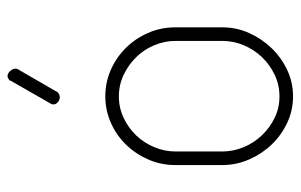

<svg xmlns="http://www.w3.org/2000/svg" viewBox="-160 -610 776 495"><g transform="rotate(-90 227.5 -362.0)"><path d="M227 -478Q263 -478 295 -464Q327 -450 351.5 -425.5Q376 -401 390.5 -368Q405 -335 405 -298V-176Q405 -140 390.5 -107.5Q376 -75 351.5 -49.5Q327 -24 295 -9Q263 6 227 6Q191 6 159 -9Q127 -24 103 -49Q79 -74 64.5 -107Q50 -140 50 -176V-298Q50 -334 64 -366.5Q78 -399 102 -424Q126 -449 158.5 -463.5Q191 -478 227 -478ZM370 -298Q370 -325 359 -351.5Q348 -378 328.5 -398Q309 -418 283 -430.5Q257 -443 227 -443Q197 -443 171 -430.5Q145 -418 126 -398Q107 -378 96 -351.5Q85 -325 85 -298V-176Q85 -148 96 -121.5Q107 -95 126.5 -74.5Q146 -54 171.5 -41.5Q197 -29 227 -29Q257 -29 283 -41.5Q309 -54 328.5 -74.5Q348 -95 359 -121.5Q370 -148 370 -176ZM240 -605Q239 -601 234 -598Q227 -594 220 -596Q213 -598 208 -605Q204 -613 209 -620L268 -723Q268 -727 272 -727Q278 -732 284.5 -729Q291 -726 295 -720Q302 -710 295 -700Z"/></g></svg>

Font: AkaAcidDosis
Style: ExtraLight
Weight: 250
Designer: Edgar Tolentino, Pablo Impallari, Igino Marini, Aka-Acid
Foundry: Edgar Tolentino, Pablo Impallari, Igino Marini, Aka-Acid
Version: Version 1.007